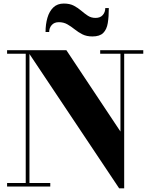

<svg xmlns="http://www.w3.org/2000/svg" viewBox="-20 -1026 826 1056"><path d="M142 -750V-19.5H256.5V0H19V-19.5H121.5V-730.5H19V-750ZM768 -750V-730.5H663V10H635.5L128 -750H345L642.5 -302.5V-730.5H531V-750ZM488 -825.5Q456.5 -825.5 433.2 -837.2Q410 -849 390.5 -864.8Q371 -880.5 350.5 -892.2Q330 -904 303.5 -904Q278.5 -904 264.5 -888.2Q250.5 -872.5 250.5 -850H230.5Q230.5 -892.5 240.8 -928Q251 -963.5 273.2 -985Q295.5 -1006.5 331 -1006.5Q364 -1006.5 386.5 -994.5Q409 -982.5 427 -967Q445 -951.5 463.2 -939.5Q481.5 -927.5 505.5 -927.5Q531.5 -927.5 545.2 -943.2Q559 -959 559 -981.5H578.5Q578.5 -934.5 572.8 -899.2Q567 -864 547.8 -844.8Q528.5 -825.5 488 -825.5Z"/></svg>

Font: Bodoni Moda 11pt ExtraBold
Style: Regular
Weight: 800
Designer: Owen Earl
Foundry: indestructible type
Version: Version 2.004